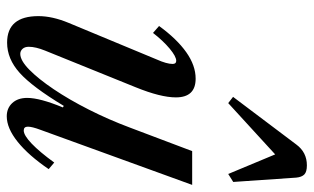

<svg xmlns="http://www.w3.org/2000/svg" viewBox="-196 -700 906 554"><g transform="rotate(90 257.0 -423.0)"><path d="M315.5 10.5Q292 10.5 277.2 -5.5Q262.5 -21.5 262.5 -48.5Q262.5 -85 290 -151.5L285.5 -154Q231 -63.5 190.5 -27Q150 9.5 103 9.5Q26.5 9.5 26.5 -81Q26.5 -121 46 -168L151.5 -422Q164.5 -451 164.5 -468Q164.5 -478.5 155.5 -478.5Q143 -478.5 120.2 -459.5Q97.5 -440.5 75 -411.5L55 -429Q92.5 -480.5 130.8 -507.5Q169 -534.5 207 -534.5Q261 -534.5 261 -477.5Q261 -433.5 232 -362L126 -100Q115 -73 115 -53Q115 -41.5 121 -35Q127 -28.5 135.5 -28.5Q154.5 -28.5 181 -54.5Q207.5 -80.5 237.5 -125Q267.5 -169.5 296.2 -226.2Q325 -283 348 -344.5L416 -524.5H513.5L354.5 -86.5Q345.5 -62.5 345.5 -50.5Q345.5 -38.5 356.5 -38.5Q370.5 -38.5 394.5 -61.5Q418.5 -84.5 449 -126.5L468 -110.5Q428.5 -52.5 389.2 -21Q350 10.5 315.5 10.5ZM277.5 -628.5 259.5 -642.5 397 -825Q419.5 -855.5 457 -855.5Q476 -855.5 483.5 -848Q491 -840.5 492.5 -825L505 -643L482 -628.5L425.5 -764Z"/></g></svg>

Font: Libre Caslon Condensed Medium Italic
Style: Regular
Weight: 500
Italic angle: -22.583°
Designer: Pablo Impallari, Rodrigo Fuenzalida, Katja Schimmel, Ertekin Erdin
Foundry: Pablo Impallari, Rodrigo Fuenzalida
Version: Version 2.000; ttfautohint (v1.8.4.7-5d5b);gftools[0.9.33]